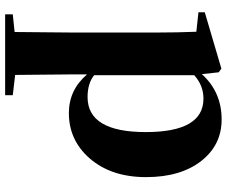

<svg xmlns="http://www.w3.org/2000/svg" viewBox="-86 -516 862 729"><g transform="rotate(90 344.5 -152.0)"><path d="M266 -79Q297 -54 349 -54Q482 -54 482 -275Q482 -494 355 -494Q305 -494 266 -459ZM262 -488Q330 -563 434 -563Q529 -563 589 -489Q653 -410 653 -276Q653 -143 581 -61Q512 17 410 17Q322 17 263 -52V7Q263 65 265 221L342 230V259H35V230L102 223Q104 65 104 7V-320Q104 -395 101 -467L27 -475V-499L241 -562L255 -552Z"/></g></svg>

Font: `n[OS CN Heavy
Style: <[WOS[P|ûg*[NI>           
Weight: 900
Designer: Ryoko NISHIZUKA ¬âXZm¬º[P (kana & ideographs); Frank Grie√ühammer (Latin, Greek & Cyrillic); Wenlong ZHANG _ e¬á¬ü¬ô (b
Foundry: Adobe Systems Incorporated
Version: Version 1.00 April 7, 2017, initial release